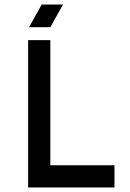

<svg xmlns="http://www.w3.org/2000/svg" viewBox="-20 -827 575 847"><path d="M104 0H485V-98H202V-650H104ZM108 -707H202L258 -807H164Z"/></svg>

Font: Grotesk 02 Mince
Style: Bold
Weight: 400
Designer: Frank Adebiaye, contributions by Jérémy Landes, Ariel Martín Pérez
Foundry: Velvetyne Type Foundry
Version: Version 3.000;Glyphs 3.1.2 (3150)